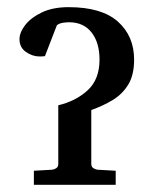

<svg xmlns="http://www.w3.org/2000/svg" viewBox="-20 -514 427 534"><path d="M74.2 0V-39.1L125 -42Q130.4 -42.5 136.2 -46.1Q142.1 -49.8 142.1 -58.1V-221.2Q191.4 -232.9 224.1 -263.2Q256.8 -293.5 256.8 -348.1Q256.8 -395.5 234.6 -423.8Q212.4 -452.1 171.9 -452.1Q165.5 -452.1 155.3 -450.7Q145 -449.2 138.2 -443.8L105 -357.9Q101.6 -357.4 98.1 -357.2Q94.7 -356.9 90.8 -356.9Q69.8 -356.9 52 -369.6Q34.2 -382.3 34.2 -404.8Q34.2 -423.8 50.3 -444.6Q66.4 -465.3 96.9 -479.7Q127.4 -494.1 170.9 -494.1Q262.7 -494.1 307.9 -453.9Q353 -413.6 353 -348.1Q353 -305.7 336.9 -279.1Q320.8 -252.4 293.9 -236.1Q267.1 -219.7 233.9 -208V-58.1Q233.9 -49.8 240 -46.1Q246.1 -42.5 251 -42L301.8 -39.1V0Z"/></svg>

Font: Charis
Style: Regular
Weight: 400
Designer: Walt Agee, Miriam Martin, Annie Olsen, Victor Gaultney, Lorna Priest, Alan Ward, Bob Hallissy, Martin Hosken, Sharon Cor
Foundry: SIL Global
Version: Version 7.000